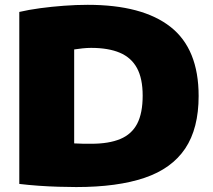

<svg xmlns="http://www.w3.org/2000/svg" viewBox="-20 -768 882 796"><path d="M296 7.5Q262.5 7.5 221.8 6.2Q181 5 139.2 2Q97.5 -1 60 -5.5V-718.5Q98.5 -727.5 146.5 -734Q194.5 -740.5 245.2 -744.2Q296 -748 343.5 -748Q570.5 -748 687 -656.5Q803.5 -565 803.5 -370Q803.5 -235.5 747.8 -152.2Q692 -69 579.5 -30.8Q467 7.5 296 7.5ZM358.5 -172Q431.5 -172 478.8 -191.8Q526 -211.5 548.8 -255.2Q571.5 -299 571.5 -371.5Q571.5 -442.5 547.8 -486Q524 -529.5 476.5 -549.5Q429 -569.5 357.5 -569.5Q342 -569.5 322 -567.5Q302 -565.5 287.5 -563V-173.5Q305 -172.5 322.5 -172.2Q340 -172 358.5 -172Z"/></svg>

Font: Encode Sans SC SemiExpanded Black
Style: Regular
Weight: 900
Width: 6
Designer: Multiple Designers
Foundry: Impallari Type
Version: Version 3.002